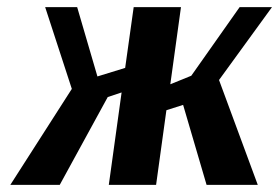

<svg xmlns="http://www.w3.org/2000/svg" viewBox="-20 -520 785 540"><path d="M489 -500 459 -283 518 -307 654 -500H745L596 -295L705 0H561L495 -225L448 -210L419 0H286L322 -260L283 -247L148 0H9L182 -270L107 -500H197L254 -305L332 -329L356 -500Z"/></svg>

Font: Arsenal
Style: Bold Italic
Weight: 700
Italic angle: -9°
Designer: Andrij Shevchenko
Foundry: Stairsfor.com
Version: Version 1.000